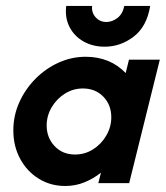

<svg xmlns="http://www.w3.org/2000/svg" viewBox="-20 -618 559 648"><path d="M200 9.7Q150.7 9.7 110.8 -14.9Q70.8 -39.6 47.9 -82.3Q25 -125 25 -177.8Q25 -227.8 45.1 -272.6Q65.3 -317.4 99.7 -352.1Q134 -386.8 177.8 -406.6Q221.5 -426.4 268.8 -426.4Q351.4 -426.4 404.2 -371.5L415.3 -416.7H519.4L416 0H311.8L320.8 -35.4Q295.8 -15.3 265.3 -2.8Q234.7 9.7 200 9.7ZM233.3 -96.5Q266.7 -96.5 294.4 -114.2Q322.2 -131.9 338.9 -160.8Q355.6 -189.6 355.6 -222.2Q355.6 -263.9 328.8 -291.7Q302.1 -319.4 259.7 -319.4Q226.4 -319.4 198.6 -301.7Q170.8 -284 154.2 -255.6Q137.5 -227.1 137.5 -194.4Q137.5 -153.5 164.2 -125Q191 -96.5 233.3 -96.5ZM333.3 -460.4Q293.1 -460.4 261.8 -478.1Q230.6 -495.8 214.6 -527.1Q198.6 -558.3 203.5 -597.9H291Q288.2 -576.4 302.4 -560.1Q316.7 -543.8 338.9 -543.8Q359 -543.8 376.7 -557.6Q394.4 -571.5 399.3 -597.9H486.8Q475.7 -528.5 431.2 -494.4Q386.8 -460.4 333.3 -460.4Z"/></svg>

Font: Afacad
Style: Bold Italic
Weight: 700
Italic angle: -14°
Designer: Kristian Moeller
Foundry: Dicotype
Version: Version 1.000; ttfautohint (v1.8.4.7-5d5b)